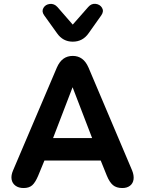

<svg xmlns="http://www.w3.org/2000/svg" viewBox="-20 -969 755 998"><path d="M48 -83.4 275.5 -617.7Q289.1 -648.9 309.7 -663.7Q330.2 -678.4 358.3 -678.4Q385.6 -678.4 406 -663.7Q426.5 -648.9 440.1 -617.7L666.6 -83.4Q677 -57.6 674.2 -36.7Q671.4 -15.8 655.9 -3.7Q640.3 8.4 615.7 8.4Q585.2 8.4 567.1 -6.8Q549.1 -22.1 535.4 -55.6L487.4 -174.5L550.4 -134.4H168.8L227.4 -174.5L178.4 -55.6Q163.5 -20.3 147.3 -5.9Q131 8.4 102.6 8.4Q76.9 8.4 60.3 -3.9Q43.6 -16.3 40.2 -37Q36.8 -57.8 48 -83.4ZM241.7 -214.4 212.4 -251.5H501.4L473 -214.4L357.3 -515.6ZM276.5 -796.1 209.4 -889.7Q195.2 -909.5 205.7 -927.8Q216.3 -946 239 -948.5Q261.8 -951 278.6 -932.4L358.1 -841.1L438.4 -932.4Q455.2 -951.8 477.6 -948.9Q499.9 -946 510.5 -928.2Q521 -910.3 506.8 -889.7L440.5 -796.1Q410 -752.4 358.1 -752.4Q307 -752.4 276.5 -796.1Z"/></svg>

Font: SN Pro Thin
Style: Regular
Weight: 200
Designer: Tobias Whetton
Foundry: Supernotes
Version: Version 1.003;Glyphs 3.3 (3324)